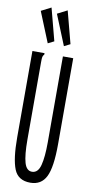

<svg xmlns="http://www.w3.org/2000/svg" viewBox="-96 -886 442 936"><g transform="rotate(10 125.0 -418.5)"><path d="M126 11Q65 11 45 -39.5Q25 -90 25 -195V-623H85V-616Q79 -610 77.5 -603Q76 -596 76 -579V-194Q76 -117 87 -79.5Q98 -42 126 -43Q155 -44 165.5 -84.5Q176 -125 176 -197V-623H227V-198Q227 -83 203.5 -36Q180 11 126 11ZM92 -673 31 -823 80 -848 122 -688ZM172 -673 111 -823 160 -848 202 -688Z"/></g></svg>

Font: Inconsolata UltraCondensed
Style: Regular
Weight: 400
Width: 1
Monospace: yes
Designer: Raph Levien, Cyreal, Brenton Simpson
Foundry: Raph Levien, Cyreal, Google
Version: Version 3.001; ttfautohint (v1.8.2.53-6de2)